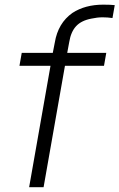

<svg xmlns="http://www.w3.org/2000/svg" viewBox="-20 -784 500 804"><path d="M270 -608.5 261.5 -562.5H425L415.5 -508.5H252L162.5 0H102L191.5 -508.5H61.5L71 -562.5H201L209.5 -606Q223 -687.5 283.5 -730Q336.5 -764.5 412.5 -764.5Q428.5 -764.5 440.2 -764Q452 -763.5 460.5 -762.5L451 -708.5Q430 -711.5 409.5 -711.5Q387.5 -711.5 362.5 -706Q320.5 -698 298.8 -674.5Q277 -651 270 -608.5Z"/></svg>

Font: Russisch Sans Light
Style: Italic
Weight: 300
Italic angle: -10°
Designer: Michael Sharanda (font) & Cristiano Sobral (main changes)
Foundry: Michael Sharanda
Version: Version 2.00;September 8, 2020;FontCreator 13.0.0.2681 64-bi